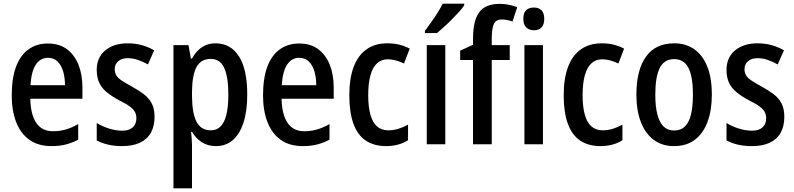

<svg xmlns="http://www.w3.org/2000/svg" viewBox="-20 -786 4327 1046"><path d="M241 -549Q303 -549 344.5 -518Q386 -487 407.5 -433.5Q429 -380 429 -309V-248H145Q147 -161 178 -116Q209 -71 269 -71Q305 -71 338 -80.5Q371 -90 406 -110V-25Q374 -8 339 1Q304 10 261 10Q188 10 140 -24.5Q92 -59 68 -121Q44 -183 44 -266Q44 -359 67 -421.5Q90 -484 134.5 -516.5Q179 -549 241 -549ZM242 -471Q200 -471 175.5 -434.5Q151 -398 146 -322H334Q334 -363 324 -397Q314 -431 293.5 -451Q273 -471 242 -471Z M822 -149Q822 -99 802 -63Q782 -27 742.5 -8.5Q703 10 646 10Q603 10 569 2Q535 -6 507 -21V-116Q535 -98 573 -86Q611 -74 646 -74Q683 -74 703 -92Q723 -110 723 -142Q723 -161 715 -176Q707 -191 687 -206Q667 -221 630 -239Q591 -260 563.5 -282Q536 -304 521.5 -333.5Q507 -363 507 -405Q507 -473 553.5 -511.5Q600 -550 676 -550Q716 -550 751 -540.5Q786 -531 820 -512L786 -435Q759 -450 732 -459.5Q705 -469 676 -469Q643 -469 624 -452.5Q605 -436 605 -409Q605 -390 613.5 -375.5Q622 -361 642.5 -347.5Q663 -334 699 -314Q736 -294 764 -272.5Q792 -251 807 -222Q822 -193 822 -149Z M1154 -550Q1236 -550 1281.5 -479.5Q1327 -409 1327 -270Q1327 -181 1306.5 -118Q1286 -55 1248 -22.5Q1210 10 1157 10Q1112 10 1079 -11.5Q1046 -33 1026 -68H1021Q1023 -48 1024.5 -29Q1026 -10 1026 6V240H925V-540H1007L1020 -467H1026Q1041 -494 1060 -512.5Q1079 -531 1102.5 -540.5Q1126 -550 1154 -550ZM1128 -465Q1075 -465 1051 -421.5Q1027 -378 1026 -287V-268Q1026 -170 1050.5 -123Q1075 -76 1129 -76Q1161 -76 1182 -97.5Q1203 -119 1213.5 -162Q1224 -205 1224 -270Q1224 -367 1201.5 -416Q1179 -465 1128 -465Z M1610 -549Q1672 -549 1713.5 -518Q1755 -487 1776.5 -433.5Q1798 -380 1798 -309V-248H1514Q1516 -161 1547 -116Q1578 -71 1638 -71Q1674 -71 1707 -80.5Q1740 -90 1775 -110V-25Q1743 -8 1708 1Q1673 10 1630 10Q1557 10 1509 -24.5Q1461 -59 1437 -121Q1413 -183 1413 -266Q1413 -359 1436 -421.5Q1459 -484 1503.5 -516.5Q1548 -549 1610 -549ZM1611 -471Q1569 -471 1544.5 -434.5Q1520 -398 1515 -322H1703Q1703 -363 1693 -397Q1683 -431 1662.5 -451Q1642 -471 1611 -471Z M2084 10Q2018 10 1973 -20Q1928 -50 1905.5 -112Q1883 -174 1883 -266Q1883 -358 1906.5 -421Q1930 -484 1976.5 -517Q2023 -550 2089 -550Q2128 -550 2158 -542Q2188 -534 2212 -521L2181 -440Q2158 -451 2136 -457Q2114 -463 2093 -463Q2058 -463 2034 -441Q2010 -419 1998 -375.5Q1986 -332 1986 -267Q1986 -204 1998 -161Q2010 -118 2034.5 -97Q2059 -76 2094 -76Q2123 -76 2149.5 -84Q2176 -92 2203 -107V-22Q2178 -6 2147.5 2Q2117 10 2084 10Z M2406 0H2305V-540H2406ZM2509 -757Q2499 -741 2480.5 -721Q2462 -701 2441 -679.5Q2420 -658 2398.5 -639Q2377 -620 2361 -606H2295V-618Q2313 -642 2331 -667.5Q2349 -693 2365 -718.5Q2381 -744 2392 -766H2509Z M2757 -459H2659V0H2557V-459H2487V-510L2557 -542V-575Q2557 -640 2571.5 -682Q2586 -724 2618 -744.5Q2650 -765 2701 -765Q2729 -765 2752.5 -760Q2776 -755 2798 -747L2772 -669Q2757 -674 2742.5 -677Q2728 -680 2712 -680Q2683 -680 2671 -656Q2659 -632 2659 -576V-540H2757Z M2938 -540V0H2837V-540ZM2889 -745Q2915 -745 2930 -730Q2945 -715 2945 -683Q2945 -652 2930 -636.5Q2915 -621 2889 -621Q2863 -621 2847 -636.5Q2831 -652 2831 -683Q2831 -716 2846.5 -730.5Q2862 -745 2889 -745Z M3252 10Q3186 10 3141 -20Q3096 -50 3073.5 -112Q3051 -174 3051 -266Q3051 -358 3074.5 -421Q3098 -484 3144.5 -517Q3191 -550 3257 -550Q3296 -550 3326 -542Q3356 -534 3380 -521L3349 -440Q3326 -451 3304 -457Q3282 -463 3261 -463Q3226 -463 3202 -441Q3178 -419 3166 -375.5Q3154 -332 3154 -267Q3154 -204 3166 -161Q3178 -118 3202.5 -97Q3227 -76 3262 -76Q3291 -76 3317.5 -84Q3344 -92 3371 -107V-22Q3346 -6 3315.5 2Q3285 10 3252 10Z M3858 -270Q3858 -185 3834.5 -122Q3811 -59 3765.5 -24.5Q3720 10 3651 10Q3587 10 3541 -24.5Q3495 -59 3471 -122Q3447 -185 3447 -270Q3447 -404 3499 -477Q3551 -550 3653 -550Q3716 -550 3762 -518Q3808 -486 3833 -424Q3858 -362 3858 -270ZM3550 -270Q3550 -207 3561 -163.5Q3572 -120 3594.5 -97.5Q3617 -75 3653 -75Q3689 -75 3711.5 -97Q3734 -119 3744.5 -162.5Q3755 -206 3755 -270Q3755 -335 3744.5 -378Q3734 -421 3711.5 -442.5Q3689 -464 3653 -464Q3599 -464 3574.5 -416Q3550 -368 3550 -270Z M4253 -149Q4253 -99 4233 -63Q4213 -27 4173.5 -8.5Q4134 10 4077 10Q4034 10 4000 2Q3966 -6 3938 -21V-116Q3966 -98 4004 -86Q4042 -74 4077 -74Q4114 -74 4134 -92Q4154 -110 4154 -142Q4154 -161 4146 -176Q4138 -191 4118 -206Q4098 -221 4061 -239Q4022 -260 3994.5 -282Q3967 -304 3952.5 -333.5Q3938 -363 3938 -405Q3938 -473 3984.5 -511.5Q4031 -550 4107 -550Q4147 -550 4182 -540.5Q4217 -531 4251 -512L4217 -435Q4190 -450 4163 -459.5Q4136 -469 4107 -469Q4074 -469 4055 -452.5Q4036 -436 4036 -409Q4036 -390 4044.5 -375.5Q4053 -361 4073.5 -347.5Q4094 -334 4130 -314Q4167 -294 4195 -272.5Q4223 -251 4238 -222Q4253 -193 4253 -149Z"/></svg>

Font: Noto Sans Bengali Condensed Medium
Style: Regular
Weight: 500
Width: 3
Designer: Jelle Bosma - Monotype Design Team
Foundry: Monotype Imaging Inc.
Version: Version 2.003